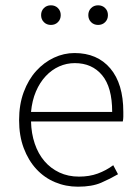

<svg xmlns="http://www.w3.org/2000/svg" viewBox="-20 -692 523 724"><path d="M172 -598Q156 -598 145.5 -608.5Q135 -619 135 -635Q135 -651 145.5 -661.5Q156 -672 172 -672Q188 -672 198.5 -661.5Q209 -651 209 -635Q209 -619 198.5 -608.5Q188 -598 172 -598ZM350 -598Q334 -598 323.5 -608.5Q313 -619 313 -635Q313 -651 323.5 -661.5Q334 -672 350 -672Q366 -672 376.5 -661.5Q387 -651 387 -635Q387 -619 376.5 -608.5Q366 -598 350 -598ZM274 12Q228 12 187.5 -5Q147 -22 117 -54.5Q87 -87 69.5 -133.5Q52 -180 52 -239Q52 -298 69.5 -345Q87 -392 116.5 -424.5Q146 -457 183.5 -474.5Q221 -492 261 -492Q347 -492 396 -434Q445 -376 445 -270Q445 -261 445 -252Q445 -243 443 -234H97Q98 -189 111 -150.5Q124 -112 147.5 -84.5Q171 -57 204 -41.5Q237 -26 278 -26Q317 -26 348.5 -37.5Q380 -49 407 -69L425 -35Q396 -18 361.5 -3Q327 12 274 12ZM97 -270H403Q403 -363 365 -408.5Q327 -454 262 -454Q231 -454 203 -441.5Q175 -429 152.5 -405Q130 -381 115.5 -347Q101 -313 97 -270Z"/></svg>

Font: TypoPRO Source Sans Pro
Style: Regular
Weight: 300
Designer: Paul D. Hunt
Foundry: Adobe Systems Incorporated
Version: Version 2.020;PS 2.000;hotconv 1.0.86;makeotf.lib2.5.63406